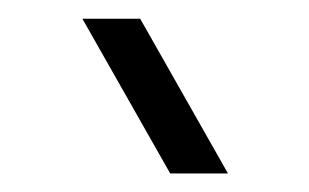

<svg xmlns="http://www.w3.org/2000/svg" viewBox="-20 -795 332 206"><path d="M224.6 -608.9H162.6L68.4 -774.9H130.4Z"/></svg>

Font: Basically A Sans Serif
Style: Regular
Weight: 400
Designer: Hyung-Suk Kim
Foundry: Mental Design
Version: 1.000